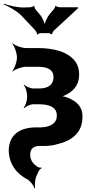

<svg xmlns="http://www.w3.org/2000/svg" viewBox="-32 -792 516 1055"><path d="M280 -154C280 -109 234 -92 189 -92H166C83 -92 16 -56 16 37C19 116 64 166 121 195C135 204 154 228 157 243L161 241C158 227 160 193 168 176L181 147C184 141 192 134 197 132L196 129C191 130 179 128 174 125C154 111 134 93 134 57C134 23 155 10 187 10H208C236 10 262 7 287 -1C359 -18 421 -61 421 -148C424 -205 388 -236 341 -255C328 -260 309 -265 298 -264L299 -260C309 -261 328 -269 340 -276C377 -297 403 -330 403 -383C403 -408 397 -430 386 -448C347 -508 261 -528 177 -528H111C87 -528 50 -542 37 -554L35 -552C47 -539 61 -502 61 -478V-475C61 -451 47 -414 35 -401L37 -399C50 -411 87 -425 111 -425H177C207 -425 228 -420 242 -410C256 -400 262 -387 262 -370C262 -322 227 -306 185 -306H151C135 -306 110 -317 100 -327L98 -325C108 -315 117 -285 117 -266V-257C117 -239 108 -211 98 -201L101 -198C111 -208 135 -219 151 -219H183C233 -219 283 -206 280 -154ZM184 -716 165 -738C162 -741 155 -755 157 -759L153 -760C152 -756 139 -752 134 -752L100 -751C63 -750 15 -762 -11 -772L-12 -768C13 -758 57 -734 83 -709L163 -624C166 -620 173 -607 171 -604L174 -602C175 -606 188 -610 192 -610H234C238 -610 250 -606 252 -603L254 -604C253 -607 260 -620 263 -623L397 -747V-752H296C291 -752 276 -756 275 -760L271 -758C273 -755 265 -741 261 -738L243 -717C229 -701 212 -666 212 -649H215C215 -666 198 -701 184 -716Z"/></svg>

Font: Asimov
Style: EdgeNar
Weight: 500
Designer: Google
Version: Version 2.000980: 2014